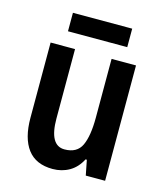

<svg xmlns="http://www.w3.org/2000/svg" viewBox="-107 -875 749 873"><g transform="rotate(15 267.0 -438.0)"><path d="M467 -636V-93H376L362 -164H356Q335 -123 300 -103Q265 -83 222 -83Q143 -83 104 -134.5Q65 -186 65 -282V-636H180V-310Q180 -183 251 -183Q310 -183 331 -228Q352 -273 352 -359V-636ZM407 -793V-706H128V-793Z"/></g></svg>

Font: Noto Sans Kannada UI Condensed SemiBold
Style: Regular
Weight: 600
Width: 3
Designer: Jelle Bosma - Monotype Design Team
Foundry: Monotype Imaging Inc.
Version: Version 2.005; ttfautohint (v1.8.4.7-5d5b)